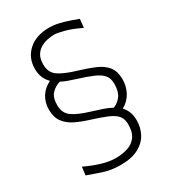

<svg xmlns="http://www.w3.org/2000/svg" viewBox="-209 -851 961 1082"><g transform="rotate(-30 271.5 -309.5)"><path d="M251.5 127Q190.4 127 138.4 109.6Q86.4 92.3 49.3 78.6L56.2 25.4Q107.9 50.3 157.2 64.9Q206.5 79.6 251 79.6Q292 78.6 326.2 67.4Q360.4 56.2 381.1 28.1Q401.9 0 401.9 -50.8Q401.9 -85.4 384.8 -106.7Q367.7 -127.9 328.9 -144.5Q290 -161.1 225.1 -181.2Q180.7 -194.8 141.8 -213.6Q103 -232.4 79.3 -263.7Q55.7 -294.9 55.7 -345.2Q55.7 -391.6 78.1 -427.5Q100.6 -463.4 142.1 -483.4Q123.5 -501.5 112.8 -526.1Q102.1 -550.8 102.1 -584Q102.1 -655.3 152.1 -700.4Q202.1 -745.6 287.6 -745.6Q330.1 -745.6 378.7 -730.7Q427.2 -715.8 462.9 -701.7L457 -646Q402.3 -673.3 357.4 -685.3Q312.5 -697.3 291 -697.3Q272 -696.8 248.8 -692.4Q225.6 -688 204.3 -676Q183.1 -664.1 169.2 -641.6Q155.3 -619.1 155.3 -581.5Q155.3 -530.3 190.7 -504.6Q226.1 -479 304.2 -455.6Q363.8 -438 408 -419.2Q452.1 -400.4 476.6 -369.6Q501 -338.9 501 -286.1Q501 -243.2 481.2 -204.8Q461.4 -166.5 419.4 -142.1Q436.5 -124.5 445.6 -101.1Q454.6 -77.6 454.6 -45.9Q454.6 0 433.6 39.6Q412.6 79.1 367.7 103Q322.8 127 251.5 127ZM187.5 -451.7Q156.7 -442.9 132.8 -418.9Q108.9 -395 108.9 -344.2Q108.9 -292.5 144.3 -266.6Q179.7 -240.7 257.8 -217.3Q293.9 -206.5 324.2 -196Q354.5 -185.5 378.4 -172.4Q410.2 -185.1 429.2 -212.2Q448.2 -239.3 448.2 -288.1Q448.2 -322.8 430.9 -344.2Q413.6 -365.7 374.8 -382.6Q335.9 -399.4 271 -419.4Q248.5 -426.3 227.3 -434.1Q206.1 -441.9 187.5 -451.7Z"/></g></svg>

Font: Pinar-DS2-FD Light
Style: Regular
Weight: 300
Designer: Amin Abedi
Version: Version 2.000